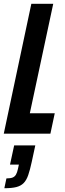

<svg xmlns="http://www.w3.org/2000/svg" viewBox="-26 -708 345 1017"><path d="M-6 0 140 -688H256L132 -108H264L241 0ZM-3 289 8 237Q29 237 40.5 232.5Q52 228 58.5 217Q65 206 69 187L74 164H27L49 62H161L142 150Q133 192 123.5 219.5Q114 247 99 262Q84 277 60 283Q36 289 -3 289Z"/></svg>

Font: Saira ExtraCondensed
Style: Bold Italic
Weight: 700
Width: 2
Italic angle: -12°
Designer: Hector Gatti with collaboration of the Omnibus-Type team
Foundry: Omnibus-Type
Version: Version 1.101